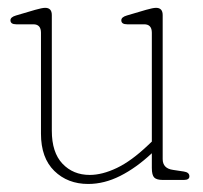

<svg xmlns="http://www.w3.org/2000/svg" viewBox="-20 -448 506 478"><path d="M82 -115V-366.5Q82 -387.5 63 -387.5H20.5Q6 -387.5 6 -397.5Q6 -405.5 20 -409.5L67.5 -423.5Q85 -428.5 92.5 -428.5Q109 -428.5 109 -410.5V-122.5Q109 -68.5 135.5 -40.5Q162 -12.5 203.5 -12.5Q234.5 -12.5 270.8 -29.8Q307 -47 348.5 -86.5L358 -95.5V-366.5Q358 -387.5 339 -387.5H296.5Q282 -387.5 282 -397.5Q282 -405.5 296 -409.5L343.5 -423.5Q361 -428.5 368.5 -428.5Q385 -428.5 385 -410.5V-52Q385 -28.5 411 -25L437.5 -21Q451.5 -19 451.5 -9Q451.5 0 437.5 0H385.5Q370 0 364 -6Q358 -12 358 -30V-66.5Q319 -30 279.2 -10Q239.5 10 199.5 10Q148.5 10 115.2 -22.5Q82 -55 82 -115Z"/></svg>

Font: Fraunces 144pt SuperSoft Thin
Style: Regular
Weight: 100
Version: Version 1.000;[0bf87f6ff]